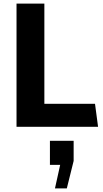

<svg xmlns="http://www.w3.org/2000/svg" viewBox="-20 -706 573 1069"><path d="M72 -686H227V-128H509L526 0H72ZM286 343 315 212H258V78H390V190L352 343Z"/></svg>

Font: Chivo
Style: Bold
Weight: 700
Designer: Hector Gatti
Foundry: Omnibus-Type
Version: Version 1.007;PS 001.007;hotconv 1.0.88;makeotf.lib2.5.64775